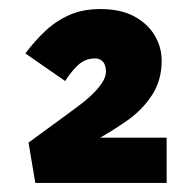

<svg xmlns="http://www.w3.org/2000/svg" viewBox="-20 -822 413 424"><path d="M58 -418 43 -507 148 -584Q166 -597 181 -611Q196 -625 205 -638.5Q214 -652 214 -664Q214 -678 207.5 -685.5Q201 -693 190 -693Q167 -693 150.5 -676.5Q134 -660 124 -643L36 -704Q57 -732 80.5 -754Q104 -776 133.5 -789Q163 -802 202 -802Q246 -802 276 -786Q306 -770 321.5 -744Q337 -718 337 -688Q337 -645 316 -612.5Q295 -580 262.5 -557Q230 -534 196 -515L148 -486L149 -518H348V-418Z"/></svg>

Font: Lexend Peta ExtraBold
Style: Regular
Weight: 800
Version: Version 1.007